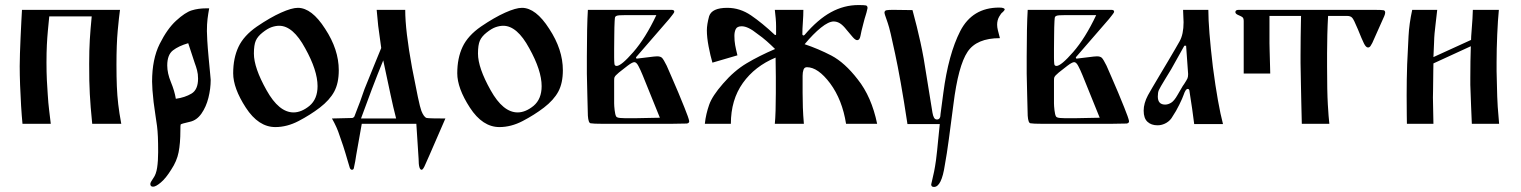

<svg xmlns="http://www.w3.org/2000/svg" viewBox="-20 -490 6021 760"><path d="M164 -242Q164 -204 165.5 -173Q167 -142 169 -116Q171 -82 174.5 -54Q178 -26 181 0H69Q66 -31 63.5 -71.5Q61 -112 59.5 -153.5Q58 -195 58 -228Q58 -248 59 -278.5Q60 -309 61.5 -342.5Q63 -376 64.5 -405Q66 -434 67 -451H455Q451 -423 446 -369Q441 -315 441 -234Q441 -185 442.5 -148.5Q444 -112 448 -77.5Q452 -43 460 0H345Q341 -38 339 -65.5Q337 -93 335.5 -118Q334 -143 333.5 -171Q333 -199 333 -237Q333 -292 335.5 -333Q338 -374 343 -425H175Q172 -395 169.5 -368.5Q167 -342 165.5 -312Q164 -282 164 -242Z M808 -457Q804 -435 801.5 -415Q799 -395 799 -367Q799 -356 800.5 -329.5Q802 -303 806 -260Q810 -218 812 -196.5Q814 -175 814 -174Q814 -139 805 -103Q796 -67 777.5 -40.5Q759 -14 732 -8Q696 0 695 3Q694 6 694 27Q694 77 687 112.5Q680 148 658 181Q637 215 617 232Q597 249 586 249Q575 249 575 238Q575 237 576 233.5Q577 230 587 215Q598 200 602 173.5Q606 147 606 112Q606 76 605 52Q604 28 601.5 8.5Q599 -11 595.5 -32.5Q592 -54 588 -86Q582 -140 582 -167Q582 -256 612 -316Q642 -376 677 -408Q713 -441 739 -449Q765 -457 796 -457ZM751 -240 725 -319Q687 -308 664.5 -290.5Q642 -273 642 -231Q642 -200 656.5 -165Q671 -130 676 -99Q712 -104 738 -119.5Q764 -135 764 -179Q764 -197 760 -212Q756 -227 751 -240Z M903 -200Q903 -260 924 -304.5Q945 -349 997 -385Q1050 -421 1092.5 -440Q1135 -459 1159 -459Q1214 -459 1267 -376Q1321 -294 1321 -212Q1321 -161 1303 -127.5Q1285 -94 1246 -64Q1208 -35 1162 -11Q1116 13 1070 13Q1003 13 953 -64Q903 -141 903 -200ZM985 -278Q985 -222 1035 -133Q1084 -45 1142 -45Q1173 -45 1205 -71Q1237 -98 1237 -149Q1237 -211 1188 -299Q1140 -388 1085 -388Q1071 -388 1055 -382.5Q1039 -377 1019 -361Q1000 -346 992.5 -329Q985 -312 985 -278Z M1628 0H1412L1390 124L1386 149Q1382 170 1380.5 176Q1379 182 1373 182Q1366 182 1363 169L1357 149Q1347 114 1338.5 88Q1330 62 1324 46Q1314 14 1294 -21L1375 -23Q1381 -25 1383 -29.5Q1385 -34 1395 -61Q1406 -88 1416 -118Q1421 -134 1433 -162.5Q1445 -191 1462 -234L1489 -300L1477 -388L1471 -451H1584Q1584 -369 1611 -222Q1625 -149 1634 -106.5Q1643 -64 1648 -51Q1658 -26 1669 -23Q1675 -22 1693.5 -21.5Q1712 -21 1743 -21Q1727 15 1711.5 51.5Q1696 88 1680 124L1664 160Q1655 182 1649 182Q1637 182 1637 139ZM1409 -21H1548Q1542 -44 1536.5 -67.5Q1531 -91 1526 -115Q1521 -137 1516.5 -159.5Q1512 -182 1507 -204L1497 -251Q1474 -195 1452 -137Q1430 -79 1409 -21Z M1790 -200Q1790 -260 1811 -304.5Q1832 -349 1884 -385Q1937 -421 1979.5 -440Q2022 -459 2046 -459Q2101 -459 2154 -376Q2208 -294 2208 -212Q2208 -161 2190 -127.5Q2172 -94 2133 -64Q2095 -35 2049 -11Q2003 13 1957 13Q1890 13 1840 -64Q1790 -141 1790 -200ZM1872 -278Q1872 -222 1922 -133Q1971 -45 2029 -45Q2060 -45 2092 -71Q2124 -98 2124 -149Q2124 -211 2075 -299Q2027 -388 1972 -388Q1958 -388 1942 -382.5Q1926 -377 1906 -361Q1887 -346 1879.5 -329Q1872 -312 1872 -278Z M2307 -451H2638Q2649 -451 2649 -444Q2649 -440 2642 -431.5Q2635 -423 2629 -415L2499 -265Q2499 -265 2498 -263.5Q2497 -262 2498 -260Q2498 -259 2499.5 -258.5Q2501 -258 2501 -258Q2520 -260 2546.5 -263.5Q2573 -267 2581 -267Q2595 -267 2601 -260.5Q2607 -254 2619 -230Q2627 -212 2639.5 -183Q2652 -154 2665.5 -122.5Q2679 -91 2689 -65Q2706 -23 2708 -11Q2709 -3 2699 -1L2640 0H2362Q2346 0 2335 -0.5Q2324 -1 2318 -2Q2309 -3 2307 -32Q2306 -67 2305 -110Q2304 -153 2303 -198Q2303 -233 2303 -267Q2303 -322 2304 -370.5Q2305 -419 2307 -451ZM2412 -382Q2412 -372 2411.5 -347.5Q2411 -323 2411 -297Q2411 -279 2411 -263Q2411 -247 2412 -239Q2412 -229 2421 -229Q2439 -229 2487 -284Q2535 -339 2578 -430H2451Q2441 -430 2432.5 -429.5Q2424 -429 2420 -427Q2415 -425 2414 -419Q2413 -413 2412 -382ZM2411 -148V-81Q2411 -71 2413 -53.5Q2415 -36 2419 -29Q2422 -24 2435.5 -23Q2449 -22 2469 -22Q2474 -22 2479 -22Q2484 -22 2490 -22L2592 -24L2524 -192Q2515 -214 2507 -229Q2499 -244 2491 -244Q2483 -244 2464.5 -230Q2446 -216 2430 -203Q2422 -196 2418 -192Q2414 -188 2412 -183Q2411 -179 2411 -170Q2411 -166 2411 -160.5Q2411 -155 2411 -148Z M2873 0H2770Q2772 -20 2776.5 -39Q2781 -58 2787 -75Q2799 -110 2842 -159Q2886 -210 2935.5 -239.5Q2985 -269 3048 -296Q3032 -312 3015 -327Q2998 -342 2978 -356Q2941 -386 2916 -386Q2898 -386 2892.5 -375Q2887 -364 2887 -348Q2887 -328 2890 -311.5Q2893 -295 2899 -271L2800 -242Q2792 -269 2785 -305.5Q2778 -342 2778 -370Q2778 -393 2787 -426Q2798 -459 2859 -459Q2909 -459 2953 -429Q2997 -399 3047 -352Q3047 -352 3048 -351.5Q3049 -351 3051 -352Q3052 -353 3052 -354Q3052 -355 3052 -355V-386Q3052 -401 3050.5 -417.5Q3049 -434 3047 -451H3160Q3160 -429 3158 -402Q3156 -375 3156 -354Q3156 -354 3156.5 -352.5Q3157 -351 3159 -350Q3161 -349 3163 -350.5Q3165 -352 3165 -352Q3217 -413 3269 -441.5Q3321 -470 3378 -470Q3401 -470 3407.5 -468.5Q3414 -467 3414 -458Q3410 -439 3406.5 -429Q3403 -419 3397 -395Q3389 -365 3386 -348Q3383 -331 3373 -331Q3366 -331 3355.5 -343Q3345 -355 3331 -372Q3317 -390 3305 -397.5Q3293 -405 3280 -405Q3260 -405 3229.5 -380.5Q3199 -356 3165 -315Q3219 -297 3271 -270Q3324 -242 3375 -176Q3430 -107 3452 0H3329Q3314 -95 3266 -160Q3218 -224 3174 -224Q3164 -224 3160.5 -214Q3157 -204 3157 -190V-122Q3157 -94 3158 -64.5Q3159 -35 3162 0H3047Q3049 -19 3050 -52.5Q3051 -86 3051 -122V-186Q3051 -206 3050.5 -225Q3050 -244 3050 -262Q2968 -228 2920.5 -161.5Q2873 -95 2873 0Z M3700 1H3572Q3558 -92 3545.5 -162Q3533 -232 3523 -278Q3513 -325 3506 -355Q3499 -385 3494 -399Q3484 -427 3483 -431Q3482 -435 3481 -439Q3481 -448 3489 -449.5Q3497 -451 3515 -451L3592 -450Q3610 -384 3623.5 -322.5Q3637 -261 3648 -186L3671 -44Q3673 -32 3677 -24.5Q3681 -17 3689 -17Q3703 -17 3703 -39L3714 -122Q3734 -275 3781 -367Q3829 -460 3935 -460Q3957 -460 3957 -452Q3955 -448 3952.5 -445.5Q3950 -443 3948 -441Q3943 -438 3935 -424Q3927 -410 3927 -392Q3927 -382 3930 -370Q3933 -358 3938 -339Q3846 -339 3810 -285Q3773 -230 3754 -77Q3744 0 3736 60Q3728 120 3720 163Q3707 250 3677 250Q3666 250 3666 240L3671 218Q3674 206 3677.5 189Q3681 172 3685 144Q3690 104 3693 70Q3696 36 3700 1Z M4048 -451H4379Q4390 -451 4390 -444Q4390 -440 4383 -431.5Q4376 -423 4370 -415L4240 -265Q4240 -265 4239 -263.5Q4238 -262 4239 -260Q4239 -259 4240.5 -258.5Q4242 -258 4242 -258Q4261 -260 4287.5 -263.5Q4314 -267 4322 -267Q4336 -267 4342 -260.5Q4348 -254 4360 -230Q4368 -212 4380.5 -183Q4393 -154 4406.5 -122.5Q4420 -91 4430 -65Q4447 -23 4449 -11Q4450 -3 4440 -1L4381 0H4103Q4087 0 4076 -0.5Q4065 -1 4059 -2Q4050 -3 4048 -32Q4047 -67 4046 -110Q4045 -153 4044 -198Q4044 -233 4044 -267Q4044 -322 4045 -370.5Q4046 -419 4048 -451ZM4153 -382Q4153 -372 4152.5 -347.5Q4152 -323 4152 -297Q4152 -279 4152 -263Q4152 -247 4153 -239Q4153 -229 4162 -229Q4180 -229 4228 -284Q4276 -339 4319 -430H4192Q4182 -430 4173.5 -429.5Q4165 -429 4161 -427Q4156 -425 4155 -419Q4154 -413 4153 -382ZM4152 -148V-81Q4152 -71 4154 -53.5Q4156 -36 4160 -29Q4163 -24 4176.5 -23Q4190 -22 4210 -22Q4215 -22 4220 -22Q4225 -22 4231 -22L4333 -24L4265 -192Q4256 -214 4248 -229Q4240 -244 4232 -244Q4224 -244 4205.5 -230Q4187 -216 4171 -203Q4163 -196 4159 -192Q4155 -188 4153 -183Q4152 -179 4152 -170Q4152 -166 4152 -160.5Q4152 -155 4152 -148Z M4821 1H4707Q4703 -29 4699 -59Q4695 -89 4690 -118Q4689 -125 4688 -131.5Q4687 -138 4681 -138Q4673 -138 4665 -114Q4661 -102 4648 -75.5Q4635 -49 4622 -30Q4613 -13 4596.5 -3.5Q4580 6 4562 6Q4537 6 4522 -8Q4507 -22 4507 -52Q4507 -81 4524 -113Q4529 -122 4541.5 -143.5Q4554 -165 4570.5 -192.5Q4587 -220 4603 -247Q4619 -274 4631.5 -295.5Q4644 -317 4649 -326Q4665 -354 4665 -402L4663 -451H4763Q4763 -377 4781 -225Q4791 -149 4801 -93Q4811 -37 4821 1ZM4675 -309H4668L4616 -216L4591 -175Q4572 -144 4567 -133Q4563 -124 4563 -108Q4563 -76 4592 -76Q4604 -76 4616 -83.5Q4628 -91 4641 -114L4662 -150L4667 -157Q4678 -174 4680.5 -180Q4683 -186 4683 -197Z M5005 -319Q5005 -312 5005.5 -295Q5006 -278 5006.5 -257.5Q5007 -237 5007.5 -220.5Q5008 -204 5008 -199H4903V-406Q4903 -417 4899 -421Q4895 -425 4882.5 -430Q4870 -435 4870 -442Q4870 -451 4883 -451H5416Q5450 -451 5456.5 -449.5Q5463 -448 5463 -440Q5463 -435 5459.5 -426.5Q5456 -418 5445 -394L5412 -320Q5409 -314 5405 -308Q5401 -302 5395 -302Q5387 -302 5379 -318Q5371 -334 5355 -374Q5338 -415 5332 -420Q5326 -427 5311 -427H5237Q5235 -392 5234 -352.5Q5233 -313 5233 -279.5Q5233 -246 5233 -227Q5233 -128 5236 -76.5Q5239 -25 5242 0H5133Q5132 -47 5131 -83.5Q5130 -120 5129.5 -156.5Q5129 -193 5128 -240Q5128 -255 5128 -273Q5128 -308 5128.5 -343.5Q5129 -379 5129.5 -403Q5130 -427 5130 -427H5005Z M5654 -239Q5654 -232 5653.5 -213Q5653 -194 5653 -171.5Q5653 -149 5652.5 -130Q5652 -111 5652 -104L5654 0H5549Q5549 0 5548.5 -33.5Q5548 -67 5548 -113Q5548 -143 5548.5 -175Q5549 -207 5550 -235Q5553 -299 5555.5 -347.5Q5558 -396 5570 -451H5669Q5665 -415 5662.5 -394.5Q5660 -374 5658.5 -358Q5657 -342 5656.5 -321Q5656 -300 5654 -264L5803 -332Q5803 -343 5805 -367Q5807 -391 5808.5 -415.5Q5810 -440 5810 -451H5913Q5909 -411 5906.5 -353Q5904 -295 5904 -244Q5904 -224 5904 -208Q5905 -169 5905.5 -147Q5906 -125 5906.5 -108Q5907 -91 5908.5 -67.5Q5910 -44 5914 0H5806Q5805 -32 5803 -71.5Q5801 -111 5800 -154Q5800 -167 5800 -182Q5800 -213 5800.5 -246.5Q5801 -280 5802 -307Z"/></svg>

Font: Pochaevsk
Style: Regular
Weight: 400
Version: Version 1.210; ttfautohint (v1.8.4.7-5d5b)